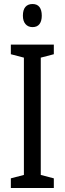

<svg xmlns="http://www.w3.org/2000/svg" viewBox="-20 -936 323 956"><path d="M248 0H34V-48L99 -65V-649L34 -666V-714H248V-666L183 -649V-65L248 -48ZM142 -916Q165 -916 176.5 -901Q188 -886 188 -858Q188 -831 176.5 -816Q165 -801 142 -801Q120 -801 107 -816Q94 -831 94 -858Q94 -887 106.5 -901.5Q119 -916 142 -916Z"/></svg>

Font: Noto Sans Arabic ExtraCondensed
Style: Regular
Weight: 400
Width: 2
Designer: Monotype Design Team, Nadine Chahine, Nizar Qandah and Khaled Hosny
Foundry: Monotype Imaging Inc.
Version: Version 2.012